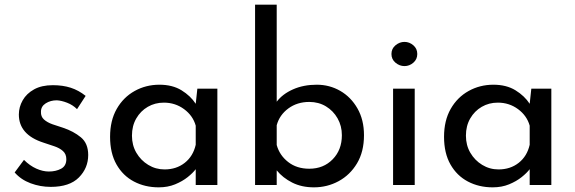

<svg xmlns="http://www.w3.org/2000/svg" viewBox="-20 -795 2470 825"><path d="M198 8Q153 8 111.5 -7.5Q70 -23 43 -54L83 -108Q108 -83 136 -70.5Q164 -58 190 -58Q220 -58 242.5 -70Q265 -82 265 -111Q265 -133 250.5 -146Q236 -159 213.5 -166.5Q191 -174 167 -182Q61 -216 61 -303Q61 -335 77.5 -364Q94 -393 126.5 -411Q159 -429 207 -429Q250 -429 284 -418Q318 -407 348 -383L311 -326Q293 -344 268.5 -353.5Q244 -363 224 -364Q197 -364 176.5 -351Q156 -338 156 -315Q155 -294 169 -281.5Q183 -269 205.5 -261Q228 -253 251 -246Q296 -231 327.5 -205Q359 -179 359 -129Q359 -73 319 -32.5Q279 8 198 8Z M662 10Q603 10 555.5 -15Q508 -40 480.5 -88.5Q453 -137 453 -207Q453 -277 481.5 -327Q510 -377 558.5 -404Q607 -431 665 -431Q721 -431 760 -407Q799 -383 821 -349L828 -414H914V0H821V-68Q809 -52 786.5 -34Q764 -16 732.5 -3Q701 10 662 10ZM687 -67Q738 -67 774 -95.5Q810 -124 821 -173V-255Q809 -298 771 -326Q733 -354 684 -354Q646 -354 615 -336Q584 -318 565.5 -286Q547 -254 547 -212Q547 -171 566 -138.5Q585 -106 617 -86.5Q649 -67 687 -67Z M1329 10Q1276 10 1235.5 -10.5Q1195 -31 1169 -63V0H1076V-775H1169V-358Q1194 -391 1239 -411Q1284 -431 1341 -431Q1396 -431 1442 -404.5Q1488 -378 1516 -329Q1544 -280 1544 -214Q1544 -143 1514 -93Q1484 -43 1435 -16.5Q1386 10 1329 10ZM1309 -70Q1370 -70 1409.5 -110.5Q1449 -151 1449 -214Q1449 -254 1430.5 -286.5Q1412 -319 1380.5 -338Q1349 -357 1309 -357Q1257 -357 1219 -329Q1181 -301 1169 -257V-172Q1181 -128 1218 -99Q1255 -70 1309 -70Z M1669 -414H1762V0H1669ZM1662 -563Q1662 -586 1679.5 -600.5Q1697 -615 1718 -615Q1739 -615 1756 -600.5Q1773 -586 1773 -563Q1773 -540 1756 -525.5Q1739 -511 1718 -511Q1697 -511 1679.5 -525.5Q1662 -540 1662 -563Z M2097 10Q2038 10 1990.5 -15Q1943 -40 1915.5 -88.5Q1888 -137 1888 -207Q1888 -277 1916.5 -327Q1945 -377 1993.5 -404Q2042 -431 2100 -431Q2156 -431 2195 -407Q2234 -383 2256 -349L2263 -414H2349V0H2256V-68Q2244 -52 2221.5 -34Q2199 -16 2167.5 -3Q2136 10 2097 10ZM2122 -67Q2173 -67 2209 -95.5Q2245 -124 2256 -173V-255Q2244 -298 2206 -326Q2168 -354 2119 -354Q2081 -354 2050 -336Q2019 -318 2000.5 -286Q1982 -254 1982 -212Q1982 -171 2001 -138.5Q2020 -106 2052 -86.5Q2084 -67 2122 -67Z"/></svg>

Font: Synthetic
Style: Regular
Weight: 400
Designer: Santiago Orozco
Foundry: Typemade
Version: Version 2.000; ttfautohint (v1.8.4.7-5d5b)